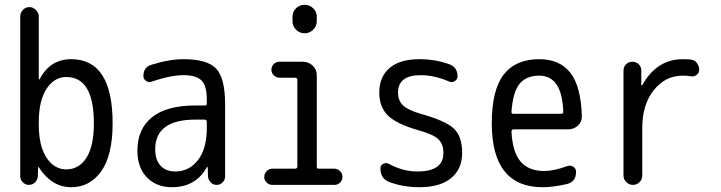

<svg xmlns="http://www.w3.org/2000/svg" viewBox="-20 -780 3040 810"><path d="M143.6 -264.6V-254.9Q143.6 -164.1 176.3 -114.7Q209 -65.4 259.8 -65.4Q312.5 -65.4 344.2 -113.8Q376 -162.1 376 -259.8Q376 -455.1 259.8 -455.1Q209 -455.1 176.3 -405.3Q143.6 -355.5 143.6 -264.6ZM101.6 0Q86.9 0 76.2 -11.2Q65.4 -22.5 65.4 -37.1V-710Q65.4 -726.6 76.7 -738.3Q87.9 -750 104 -750Q120.1 -750 131.8 -737.8Q143.6 -725.6 143.6 -710V-446.3Q143.6 -445.3 144.5 -445.3Q146.5 -445.3 147.5 -446.3Q191.4 -530.3 280.3 -530.3Q455.1 -530.3 455.1 -259.8Q455.1 -125 407.2 -57.6Q359.4 9.8 280.3 9.8Q198.2 9.8 143.6 -74.2Q143.6 -75.2 141.6 -75.2Q140.6 -75.2 140.6 -74.2L139.6 -37.1Q138.7 -21.5 127.9 -10.7Q117.2 0 101.6 0Z M804.7 -275.4Q634.8 -275.4 634.8 -150.4Q634.8 -105.5 657.2 -81.1Q679.7 -56.6 719.7 -56.6Q778.3 -56.6 815.4 -105Q852.5 -153.3 852.5 -240.2V-265.6Q852.5 -274.4 843.8 -275.4ZM705.1 9.8Q639.6 9.8 599.6 -31.7Q559.6 -73.2 559.6 -144.5Q559.6 -235.4 621.1 -285.2Q682.6 -335 804.7 -335H843.8Q852.5 -335 852.5 -342.8V-360.4Q852.5 -417 830.6 -439.9Q808.6 -462.9 754.9 -462.9Q700.2 -462.9 619.1 -435.5Q607.4 -430.7 596.2 -438.5Q585 -446.3 585 -459Q585 -497.1 619.1 -506.8Q693.4 -530.3 754.9 -530.3Q854.5 -530.3 892.1 -490.2Q929.7 -450.2 929.7 -339.8V-36.1Q929.7 -21.5 919.4 -10.7Q909.2 0 894 0Q878.9 0 868.7 -10.7Q858.4 -21.5 857.4 -36.1L856.4 -74.2Q856.4 -75.2 855.5 -75.2Q853.5 -75.2 852.5 -74.2Q805.7 9.8 705.1 9.8Z M1128.9 0Q1115.2 0 1105 -9.8Q1094.7 -19.5 1094.7 -33.7Q1094.7 -47.9 1105 -58.1Q1115.2 -68.4 1128.9 -68.4H1224.6Q1233.4 -68.4 1234.4 -76.2V-443.4Q1234.4 -452.1 1224.6 -452.1H1159.2Q1145.5 -452.1 1135.3 -461.9Q1125 -471.7 1125 -485.8Q1125 -500 1134.8 -509.8Q1144.5 -519.5 1159.2 -519.5H1258.8Q1282.2 -519.5 1299.3 -502.9Q1316.4 -486.3 1316.4 -462.9V-76.2Q1316.4 -68.4 1324.2 -68.4H1390.6Q1404.3 -68.4 1414.6 -58.1Q1424.8 -47.9 1424.8 -33.7Q1424.8 -19.5 1415 -9.8Q1405.3 0 1390.6 0ZM1213.9 -709Q1213.9 -730.5 1229 -745.1Q1244.1 -759.8 1265.1 -759.8Q1286.1 -759.8 1301.3 -745.1Q1316.4 -730.5 1316.4 -709V-691.4Q1316.4 -669.9 1301.3 -654.8Q1286.1 -639.6 1265.1 -639.6Q1244.1 -639.6 1229 -654.8Q1213.9 -669.9 1213.9 -691.4Z M1745.1 -230.5Q1653.3 -256.8 1616.7 -292.5Q1580.1 -328.1 1580.1 -389.6Q1580.1 -456.1 1623.5 -493.2Q1667 -530.3 1750 -530.3Q1816.4 -530.3 1876 -508.8Q1910.2 -496.1 1910.2 -458Q1910.2 -445.3 1898.9 -438Q1887.7 -430.7 1876 -435.5Q1812.5 -462.9 1754.9 -462.9Q1659.2 -462.9 1659.2 -389.6Q1659.2 -355.5 1680.2 -335.4Q1701.2 -315.4 1754.9 -299.8Q1860.4 -270.5 1895 -237.3Q1929.7 -204.1 1929.7 -135.3Q1929.7 -66.4 1882.8 -28.3Q1835.9 9.8 1750 9.8Q1679.7 9.8 1621.1 -12.7Q1585 -26.4 1585 -70.3Q1585 -83 1596.7 -88.9Q1608.4 -94.7 1620.1 -88.9Q1679.7 -56.6 1740.2 -56.6Q1851.6 -56.6 1850.6 -134.8Q1850.6 -171.9 1829.6 -192.4Q1808.6 -212.9 1745.1 -230.5Z M2254.9 -460.9Q2200.2 -460.9 2171.9 -426.3Q2143.6 -391.6 2137.7 -307.6Q2137.7 -299.8 2146.5 -299.8H2346.7Q2355.5 -299.8 2356.4 -307.6Q2351.6 -460.9 2254.9 -460.9ZM2269.5 9.8Q2054.7 9.8 2054.7 -259.8Q2054.7 -400.4 2105 -465.3Q2155.3 -530.3 2254.9 -530.3Q2340.8 -530.3 2385.7 -473.6Q2430.7 -417 2434.6 -291Q2435.5 -266.6 2418.5 -250.5Q2401.4 -234.4 2377 -234.4H2146.5Q2138.7 -234.4 2137.7 -224.6Q2142.6 -136.7 2176.8 -97.7Q2210.9 -58.6 2275.4 -58.6Q2316.4 -58.6 2373 -79.1Q2386.7 -84 2398.4 -76.7Q2410.2 -69.3 2410.2 -54.7Q2410.2 -13.7 2373 -3.9Q2314.5 9.8 2269.5 9.8Z M2650.4 0Q2633.8 0 2622.1 -11.7Q2610.4 -23.4 2610.4 -39.1V-482.4Q2610.4 -498 2621.1 -508.8Q2631.8 -519.5 2647.9 -519.5Q2664.1 -519.5 2674.8 -508.8Q2685.5 -498 2685.5 -482.4V-420.9Q2685.5 -419.9 2686.5 -419.9Q2688.5 -419.9 2689.5 -420.9Q2751 -530.3 2860.4 -530.3Q2884.8 -530.3 2896.5 -528.3Q2911.1 -526.4 2920.4 -513.7Q2929.7 -501 2929.7 -485.4Q2929.7 -472.7 2919.4 -464.4Q2909.2 -456.1 2896.5 -458Q2878.9 -460.9 2860.4 -460.9Q2787.1 -460.9 2738.3 -399.9Q2689.5 -338.9 2689.5 -240.2V-39.1Q2689.5 -22.5 2677.7 -11.2Q2666 0 2650.4 0Z"/></svg>

Font: Rounded Mgen+ 2m regular
Style: Regular
Weight: 400
Designer: [Source Han Sans]
Ryoko NISHIZUKA  (kana & ideographs); Paul D. Hunt (Latin, Greek & Cyrillic); Wenlong ZHANG  (bopomofo
Version: Version 1.059.20150602